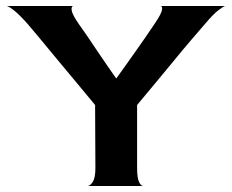

<svg xmlns="http://www.w3.org/2000/svg" viewBox="-20 -620 773 640"><path d="M272 0Q280 0 289 -13.5Q298 -27 298 -60L297 -270Q269 -304 236 -343.5Q203 -383 171 -421.5Q139 -460 113.5 -491Q88 -522 74 -538Q45 -571 26.5 -585.5Q8 -600 2 -600H224Q217 -599 219 -585Q221 -571 244 -538Q255 -523 270 -501Q285 -479 302 -453.5Q319 -428 336 -403.5Q353 -379 367 -359H368Q383 -380 399.5 -403Q416 -426 432.5 -449.5Q449 -473 465 -496Q481 -519 495 -540Q518 -574 520 -587Q522 -600 515 -600H731Q725 -599 708 -586Q691 -573 664 -541Q645 -519 617.5 -487Q590 -455 559.5 -417.5Q529 -380 497 -342Q465 -304 437 -270V-60Q437 -27 443.5 -13.5Q450 0 457 0Z"/></svg>

Font: Red Rose SemiBold
Style: Regular
Weight: 600
Designer: Jaikishan Patel
Version: Version 2.000